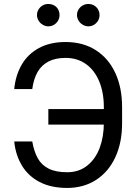

<svg xmlns="http://www.w3.org/2000/svg" viewBox="-20 -926 678 956"><path d="M512.7 -305.7V-382.8H220.7V-305.7ZM168.5 -137.2C155.8 -159.7 146.5 -187.8 140.6 -221.7H50.8C55.3 -176.8 68 -136.9 88.9 -102.1C109.7 -67.2 139 -39.9 176.8 -20C214.5 -0.2 260.4 9.8 314.5 9.8C369.1 9.8 417.2 -3.6 458.5 -30.3C499.8 -57 531.7 -94.6 554.2 -143.1C576.7 -191.6 587.9 -248 587.9 -312.5V-392.6C587.9 -457.7 576.5 -514.6 553.7 -563.5C530.9 -612.3 498.4 -650.1 456.1 -676.8C413.7 -703.5 363.9 -716.8 306.6 -716.8C255.2 -716.8 211.1 -706.9 174.3 -687C137.5 -667.2 108.9 -639.6 88.4 -604.5C67.9 -569.3 55.3 -528.6 50.8 -482.4H140.6C145.2 -516.3 154 -544.6 167 -567.4C180 -590.2 198.1 -607.6 221.2 -619.6C244.3 -631.7 272.8 -637.7 306.6 -637.7C345.7 -637.7 379.6 -627.4 408.2 -606.9C436.8 -586.4 458.8 -557.6 474.1 -520.5C489.4 -483.4 497.1 -440.4 497.1 -391.6V-314.5C497.1 -268.9 490.2 -227.5 476.6 -190.4C462.9 -153.3 442.2 -123.7 414.6 -101.6C386.9 -79.4 353.5 -68.4 314.5 -68.4C277.3 -68.4 246.9 -74.2 223.1 -85.9C199.4 -97.7 181.2 -114.7 168.5 -137.2ZM192.9 -802.7C201.7 -797.5 210.6 -794.9 219.7 -794.9C230.8 -794.9 240.6 -797.5 249 -802.7C257.5 -807.9 264.2 -814.8 269 -823.2C273.9 -831.7 276.4 -840.8 276.4 -850.6C276.4 -861.7 273.9 -871.4 269 -879.9C264.2 -888.3 257.5 -894.9 249 -899.4C240.6 -904 230.8 -906.2 219.7 -906.2C210 -906.2 200.8 -903.8 192.4 -898.9C183.9 -894 177.1 -887.4 171.9 -878.9C166.7 -870.4 164.1 -861 164.1 -850.6C164.1 -841.5 166.7 -832.5 171.9 -823.7C177.1 -814.9 184.1 -807.9 192.9 -802.7ZM392.1 -802.7C400.9 -797.5 410.2 -794.9 419.9 -794.9C430.3 -794.9 439.8 -797.5 448.2 -802.7C456.7 -807.9 463.4 -814.8 468.3 -823.2C473.1 -831.7 475.6 -840.8 475.6 -850.6C475.6 -861 473.1 -870.4 468.3 -878.9C463.4 -887.4 456.7 -894 448.2 -898.9C439.8 -903.8 430.3 -906.2 419.9 -906.2C410.2 -906.2 400.9 -903.8 392.1 -898.9C383.3 -894 376.3 -887.4 371.1 -878.9C365.9 -870.4 363.3 -861 363.3 -850.6C363.3 -841.5 365.9 -832.5 371.1 -823.7C376.3 -814.9 383.3 -807.9 392.1 -802.7Z"/></svg>

Font: Pretendard Variable
Style: Regular
Weight: 400
Designer: Base glyphs from Inter by Rasmus Andersson; Hangeul glyphs from Noto Sans CJK(Source Han Sans) by Jang Soo-young and Kan
Foundry: Kil Hyung-jin
Version: Version 1.309;Glyphs 3.2 (3225)